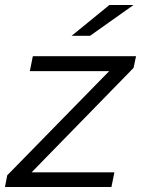

<svg xmlns="http://www.w3.org/2000/svg" viewBox="-31 -752 567 772"><path d="M506 -479 96 -59H429L417 0H-11L-2 -47L408 -466H89L101 -526H516ZM409 -732H506L331 -608H257Z"/></svg>

Font: Idrija
Style: Italic
Weight: 400
Italic angle: -11.3°
Designer: Julieta Ulanovsky
Foundry: Julieta Ulanovsky
Version: Version 7.200